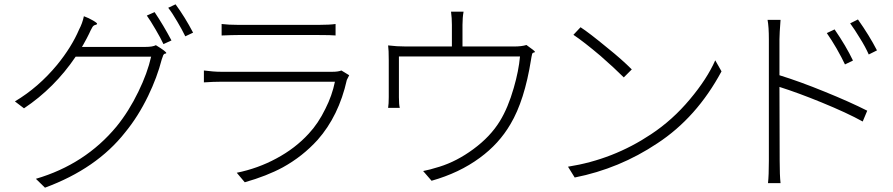

<svg xmlns="http://www.w3.org/2000/svg" viewBox="-20 -827 4131 888"><path d="M188 41 146 0Q374 -67 519 -242Q576 -312 620 -403Q662 -489 679 -565H504H330Q232 -420 91 -326L49 -358Q158 -423 244 -527Q311 -609 346 -691Q361 -719 368 -752Q390 -744 410.5 -732Q431 -720 429 -716Q427 -713 422 -712Q412 -710 407 -701Q398 -685 392 -671Q384 -654 365 -620Q361 -613 359 -610H652Q686 -610 701 -618Q752 -587 749 -581Q748 -579 744 -579Q738 -578 735 -572Q734 -570 733 -566Q729 -556 728 -552Q707 -470 665 -383Q619 -288 559 -215Q427 -47 188 41ZM736 -623Q723 -651 700 -690Q675 -733 659 -755L695 -771Q736 -710 773 -640ZM837 -659Q821 -692 800 -727Q777 -767 758 -791L792 -807Q836 -747 873 -676Z M1112 16 1075 -28Q1173 -48 1258 -94Q1346 -141 1408 -209Q1452 -256 1485 -324Q1516 -385 1529 -449H1266H1003Q968 -449 923 -446V-501Q968 -495 1003 -495H1517Q1544 -495 1559 -501L1595 -479Q1588 -466 1584 -457Q1547 -291 1449 -180Q1379 -103 1288 -53Q1214 -13 1112 16ZM1005 -663V-716Q1037 -712 1081 -712H1268H1456Q1504 -712 1532 -716V-663Q1511 -665 1455 -665H1081Q1055 -665 1008 -663Z M1976 9 1937 -36Q1965 -41 2013 -56Q2093 -81 2169 -137Q2248 -195 2292 -267Q2330 -329 2356 -420Q2379 -499 2385 -566H2105H1825V-377Q1825 -343 1829 -328H1775Q1778 -346 1778 -378V-548Q1778 -597 1775 -617Q1815 -612 1858 -612H2070V-712Q2070 -744 2066 -773H2124Q2119 -746 2119 -712V-612H2358Q2393 -612 2415 -619L2416 -618Q2455 -591 2454 -587Q2453 -584 2449 -584Q2443 -583 2441 -577Q2440 -573 2438 -563Q2437 -555 2436 -551Q2406 -362 2341 -253Q2288 -162 2199 -97Q2104 -27 1976 9Z M2638 -6 2607 -56Q2816 -89 2991 -206Q3091 -272 3171 -368Q3250 -462 3288 -548L3317 -497Q3202 -283 3020 -164Q2845 -47 2638 -6ZM2865 -469Q2823 -511 2758 -568Q2680 -634 2632 -666L2665 -701Q2704 -676 2790 -605Q2855 -553 2902 -506Z M3532 20Q3536 -16 3536 -83V-364V-645Q3536 -703 3530 -735H3590Q3585 -670 3585 -645V-479Q3679 -450 3794 -403Q3910 -356 3991 -315L3970 -265Q3898 -305 3778 -354Q3673 -397 3585 -425L3586 -83Q3586 -16 3590 20ZM3888 -529Q3874 -559 3849 -603Q3827 -641 3804 -674L3840 -691Q3893 -614 3925 -547ZM3998 -575Q3982 -611 3958 -649Q3932 -692 3912 -719L3948 -737Q4001 -662 4036 -594Z"/></svg>

Font: GenSekiGothic TW L
Style: Regular
Weight: 300
Version: Version 1.501;PS 1;hotconv 16.6.51;makeotf.lib2.5.65220